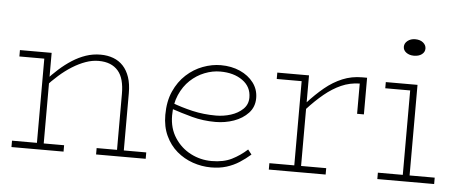

<svg xmlns="http://www.w3.org/2000/svg" viewBox="-48 -802 2210 929"><g transform="rotate(5 1056.5 -338.0)"><path d="M543 0V-303Q543 -340 535.5 -368Q528 -396 512 -414.5Q496 -433 472.5 -442.5Q449 -452 417 -452Q386 -452 354 -440.5Q322 -429 290 -409Q258 -389 227.5 -362Q197 -335 169 -304V-336Q196 -366 225.5 -392.5Q255 -419 287 -439.5Q319 -460 353 -471.5Q387 -483 424 -483Q458 -483 486 -472.5Q514 -462 534 -440.5Q554 -419 565 -386.5Q576 -354 576 -309V0ZM33 0V-31H286V0ZM154 0V-471H187V0ZM33 -440V-471H187V-440ZM444 0V-31H685V0Z M1003 14Q958 14 914.5 -1Q871 -16 836.5 -45.5Q802 -75 781.5 -119Q761 -163 761 -220Q761 -286 783 -335Q805 -384 841 -417Q877 -450 921 -466.5Q965 -483 1008 -483Q1060 -483 1101.5 -464.5Q1143 -446 1167.5 -413.5Q1192 -381 1192 -339Q1192 -296 1164.5 -266.5Q1137 -237 1094.5 -222Q1052 -207 1005 -207Q945 -207 891.5 -221.5Q838 -236 788 -253L787 -282Q837 -263 891 -250.5Q945 -238 1005 -238Q1042 -238 1077 -249Q1112 -260 1135.5 -282.5Q1159 -305 1159 -339Q1159 -391 1116.5 -421.5Q1074 -452 1008 -452Q970 -452 932 -437Q894 -422 863 -393Q832 -364 813 -320.5Q794 -277 794 -220Q794 -158 824 -112Q854 -66 901.5 -41.5Q949 -17 1003 -17Q1061 -17 1101 -37Q1141 -57 1175 -88L1193 -65Q1168 -43 1140 -25Q1112 -7 1078.5 3.5Q1045 14 1003 14Z M1434 -305V-337Q1474 -381 1514 -414Q1554 -447 1598.5 -465.5Q1643 -484 1694 -484H1718V-306H1685V-453Q1637 -452 1595.5 -433.5Q1554 -415 1514.5 -382.5Q1475 -350 1434 -305ZM1283 0V-31H1559V0ZM1404 0V-471H1437V0ZM1283 -440V-471H1437V-440Z M1931 0V-471H1964V0ZM1810 0V-31H2086V0ZM1810 -441V-471H1964V-441ZM1934 -610Q1912 -610 1897 -621Q1882 -632 1882 -649Q1882 -666 1897 -678Q1912 -690 1934 -690Q1958 -690 1972.5 -678Q1987 -666 1987 -649Q1987 -632 1972.5 -621Q1958 -610 1934 -610Z"/></g></svg>

Font: BioRhyme ExtraBold ExtraLight
Style: Regular
Weight: 250
Version: Version 1.600;gftools[0.9.33]